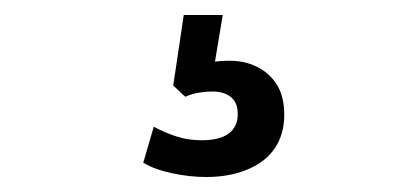

<svg xmlns="http://www.w3.org/2000/svg" viewBox="-20 -40 540 256"><path d="M255 196Q233 196 209.5 191Q186 186 171 177L185 129Q200 137 215.5 142Q231 147 249 147Q273 147 285 138Q297 129 297 112Q297 97 288 89.5Q279 82 263 82Q255 82 245.5 83.5Q236 85 227 89L211 74L225 -20H277L264 58L240 49Q248 45 260.5 43Q273 41 286 41Q307 41 323.5 49.5Q340 58 349.5 73.5Q359 89 359 113Q359 139 346.5 157.5Q334 176 310 186Q286 196 255 196Z"/></svg>

Font: Nunito Sans 10pt Condensed SemiBold
Style: Regular
Weight: 600
Width: 3
Designer: Vernon Adams
Foundry: Vernon Adams
Version: Version 3.101;gftools[0.9.27]